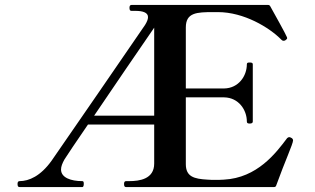

<svg xmlns="http://www.w3.org/2000/svg" viewBox="-20 -757 1276 777"><path d="M1157 -200C1155 -201 1153 -202 1151 -202C1148 -202 1145 -201 1142 -198C1097 -138 1021 -37 886 -30C872 -29 862 -29 851 -29C841 -29 831 -29 820 -30C765 -33 732 -42 732 -93V-363H812H887C946 -362 979 -312 979 -265C979 -259 983 -257 990 -257C998 -257 1003 -259 1003 -265V-497C1003 -503 998 -504 990 -504C983 -504 979 -503 979 -497C979 -450 946 -400 887 -399H812H732V-646C732 -706 776 -708 843 -708H862C967 -708 1070 -646 1119 -596C1121 -594 1124 -592 1127 -592C1129 -592 1132 -592 1135 -594C1139 -598 1142 -599 1142 -602C1142 -603 1142 -605 1141 -607C1138 -616 1087 -708 1074 -731C1072 -735 1069 -737 1065 -737H512C506 -737 504 -732 504 -726C504 -717 506 -713 512 -713H528C556 -713 579 -707 579 -688C579 -679 575 -669 567 -656C535 -609 218 -148 189 -107C144 -44 97 -24 59 -24C53 -24 51 -19 51 -13C51 -4 53 0 59 0H313C318 0 319 -7 319 -13C319 -18 319 -24 313 -24C267 -24 227 -38 227 -71C227 -83 232 -96 241 -112C252 -130 289 -184 336 -253H604V-95C604 -32 544 -24 503 -24H490C484 -24 482 -19 482 -13C482 -4 484 0 490 0H1089C1093 0 1097 -2 1098 -7C1133 -104 1166 -175 1166 -189C1166 -193 1163 -198 1157 -200ZM361 -289C440 -406 540 -552 604 -645V-289Z"/></svg>

Font: Shippori Mincho OTF
Style: Bold
Weight: 800
Designer: FONTDASU
Foundry: FONTDASU / Google Inc. / but / Adobe
Version: Version 3.300;hotconv 1.0.109;makeotfexe 2.5.65596